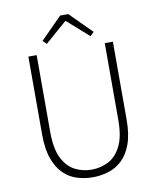

<svg xmlns="http://www.w3.org/2000/svg" viewBox="-99 -1004 899 1094"><g transform="rotate(-10 350.0 -457.0)"><path d="M349 13Q303 13 259 -0.5Q215 -14 181 -47Q147 -80 126.5 -136.5Q106 -193 106 -278V-728H154V-284Q154 -187 181.5 -132Q209 -77 253.5 -54Q298 -31 349 -31Q402 -31 447 -54Q492 -77 520 -132Q548 -187 548 -284V-728H595V-278Q595 -193 574.5 -136.5Q554 -80 519 -47Q484 -14 439.5 -0.5Q395 13 349 13ZM222 -781 201 -802 325 -927H372L497 -802L475 -781L352 -890H347Z"/></g></svg>

Font: Noto Sans TC Thin ExtraLight
Style: Regular
Weight: 250
Version: Version 2.004-H2;hotconv 1.0.118;makeotfexe 2.5.65603